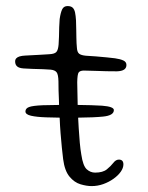

<svg xmlns="http://www.w3.org/2000/svg" viewBox="-20 -605 488 634"><path d="M64 -237Q64 -247 75.8 -251.5Q87.5 -256 121 -257.5Q142 -258 175 -258.5Q174.5 -267.5 174.5 -277Q173 -306.5 173 -336.5Q172.5 -359 167 -366.2Q161.5 -373.5 147.5 -375Q138.5 -376 121.8 -376.5Q105 -377 87.5 -377.5Q70 -378 58 -379Q43 -380 36.5 -385.8Q30 -391.5 30 -402Q30 -408.5 33.8 -412.5Q37.5 -416.5 45 -418.8Q52.5 -421 63.5 -421.5Q93 -423 110.5 -424Q128 -425 143.5 -426Q160.5 -427 166.2 -433.5Q172 -440 173.5 -458Q174.5 -468.5 174.8 -484Q175 -499.5 175.5 -515.2Q176 -531 177 -542Q180 -563 185.2 -574Q190.5 -585 203 -585Q214 -585 219.8 -579.8Q225.5 -574.5 227.8 -564Q230 -553.5 231 -537.5Q231.5 -519.5 231.8 -505.8Q232 -492 232.2 -481.2Q232.5 -470.5 232.8 -462Q233 -453.5 234 -446.5Q235 -432.5 241.5 -427.5Q248 -422.5 263.5 -421Q277.5 -420.5 296.5 -418.8Q315.5 -417 333 -415.5Q350.5 -414 360 -412.5Q377.5 -410 387.5 -405.2Q397.5 -400.5 397.5 -390.5Q397.5 -380.5 389.8 -375.2Q382 -370 366 -369.5Q330 -369.5 300.8 -370.8Q271.5 -372 256 -372Q244 -371.5 239.8 -365.8Q235.5 -360 235 -333.5Q235 -309 236 -283Q236 -270.5 236.5 -258.5Q284.5 -258 317 -256Q356 -253 356 -241.5Q356 -223.5 320 -220Q291 -217 238 -216.5Q239 -198 240 -180.5Q241.5 -155.5 243.5 -133.5Q245.5 -111.5 248.5 -94.5Q254 -57.5 266.2 -46.2Q278.5 -35 294 -35Q319.5 -35 332.8 -45.8Q346 -56.5 354.2 -67.2Q362.5 -78 372.5 -78Q380 -78 383.8 -74Q387.5 -70 387.5 -62Q387.5 -50.5 378.8 -38Q370 -25.5 355 -14.8Q340 -4 321.2 2.8Q302.5 9.5 282.5 9.5Q266 9.5 245.8 3.5Q225.5 -2.5 209.5 -21.8Q193.5 -41 188.5 -79.5Q186.5 -96 184.2 -117.8Q182 -139.5 180 -165Q178 -189.5 177 -216.5Q153.5 -217 133.5 -217.5Q101 -218.5 82.5 -222.8Q64 -227 64 -237Z"/></svg>

Font: Gluten Thin ExtraLight
Style: Regular
Weight: 250
Version: Version 1.300